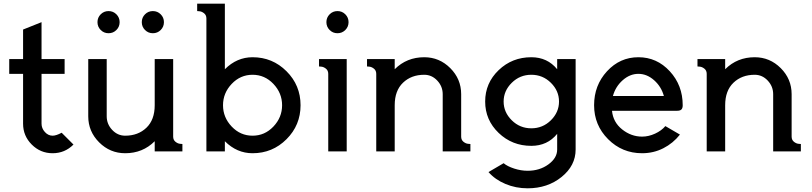

<svg xmlns="http://www.w3.org/2000/svg" viewBox="-20 -820 4398 1040"><path d="M314 -101 378 -37Q331 10 265 10Q199 10 152 -37Q105 -84 105 -150V-420H30V-500H105V-660L205 -700V-500H330V-420H205V-150Q205 -125 223 -105Q241 -85 265 -85Q284 -85 314 -101Z M458 -500H558V-190Q558 -148 587.5 -116.5Q617 -85 658 -85Q728 -85 773 -128Q818 -171 818 -250V-500H918V-80Q918 -62 930.5 -52Q943 -42 956 -41L968 -40V0H818V-55Q753 10 658 10Q576 10 517 -49Q458 -108 458 -190ZM765.5 -657.5Q748 -675 748 -700Q748 -725 765.5 -742.5Q783 -760 808 -760Q833 -760 850.5 -742.5Q868 -725 868 -700Q868 -675 850.5 -657.5Q833 -640 808 -640Q783 -640 765.5 -657.5ZM525.5 -657.5Q508 -675 508 -700Q508 -725 525.5 -742.5Q543 -760 568 -760Q593 -760 610.5 -742.5Q628 -725 628 -700Q628 -675 610.5 -657.5Q593 -640 568 -640Q543 -640 525.5 -657.5Z M1235 -365.5Q1188 -316 1188 -250Q1188 -184 1235 -134.5Q1282 -85 1348 -85Q1414 -85 1461 -134.5Q1508 -184 1508 -250Q1508 -316 1461 -365.5Q1414 -415 1348 -415Q1282 -415 1235 -365.5ZM1048 -800H1198V-445Q1263 -510 1348 -510Q1456 -510 1532 -434Q1608 -358 1608 -250Q1608 -142 1532 -66Q1456 10 1348 10Q1263 10 1198 -55V0H1098V-720Q1098 -738 1085.5 -748Q1073 -758 1060 -759L1048 -760Z M1765.5 -657.5Q1748 -675 1748 -700Q1748 -725 1765.5 -742.5Q1783 -760 1808 -760Q1833 -760 1850.5 -742.5Q1868 -725 1868 -700Q1868 -675 1850.5 -657.5Q1833 -640 1808 -640Q1783 -640 1765.5 -657.5ZM1708 -460V-500H1858V0H1758V-420Q1758 -438 1745.5 -448Q1733 -458 1720 -459Z M2118 -500V-445Q2183 -510 2278 -510Q2360 -510 2419 -451Q2478 -392 2478 -310V-80Q2478 -62 2490.5 -52Q2503 -42 2516 -41L2528 -40V0H2378V-310Q2378 -352 2348.5 -383.5Q2319 -415 2278 -415Q2208 -415 2163 -372Q2118 -329 2118 -250V0H2018V-420Q2018 -438 2005.5 -448Q1993 -458 1980 -459L1968 -460V-500Z M2752 -371.5Q2708 -328 2708 -270Q2708 -212 2752 -168.5Q2796 -125 2858 -125Q2920 -125 2964 -168.5Q3008 -212 3008 -270Q3008 -328 2964 -371.5Q2920 -415 2858 -415Q2796 -415 2752 -371.5ZM2998 -10V-95Q2945 -30 2858 -30Q2754 -30 2681 -100Q2608 -170 2608 -270Q2608 -370 2681 -440Q2754 -510 2858 -510Q2945 -510 2998 -445V-500H3098V-10Q3098 77 3022 138.5Q2946 200 2838 200Q2774 200 2718 176.5Q2662 153 2626 112L2708 64Q2728 81 2765 93Q2802 105 2838 105Q2903 105 2950.5 70.5Q2998 36 2998 -10Z M3300 -300H3576Q3562 -351 3523 -385.5Q3484 -420 3438 -420Q3392 -420 3353 -385.5Q3314 -351 3300 -300ZM3458 -80Q3493 -80 3528 -96Q3563 -112 3584 -137L3663 -91Q3626 -44 3573 -17Q3520 10 3458 10Q3350 10 3274 -66Q3198 -142 3198 -250Q3198 -358 3268 -434Q3338 -510 3438 -510Q3538 -510 3608 -434Q3678 -358 3678 -250Q3678 -234 3671 -227Q3664 -220 3648 -220H3295Q3301 -158 3350 -119Q3399 -80 3458 -80Z M3908 -500V-445Q3973 -510 4068 -510Q4150 -510 4209 -451Q4268 -392 4268 -310V-80Q4268 -62 4280.5 -52Q4293 -42 4306 -41L4318 -40V0H4168V-310Q4168 -352 4138.5 -383.5Q4109 -415 4068 -415Q3998 -415 3953 -372Q3908 -329 3908 -250V0H3808V-420Q3808 -438 3795.5 -448Q3783 -458 3770 -459L3758 -460V-500Z"/></svg>

Font: Laverick
Style: Regular
Weight: 400
Designer: Daniel Pimley
Foundry: Daniel Pimley
Version: Version 1.000;PS 001.001;hotconv 1.0.56